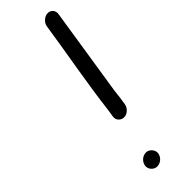

<svg xmlns="http://www.w3.org/2000/svg" viewBox="-227 -690 673 673"><g transform="rotate(-45 110.0 -353.0)"><path d="M196 -679C180 -679 164 -665 161 -649C143 -528 120 -411 105 -287L101 -261C98 -245 111 -231 127 -231C143 -231 158 -245 161 -261L165 -287L169 -321L220 -649C223 -665 212 -679 196 -679ZM59 -60C56 -43 71 -27 87 -27C104 -27 119 -40 122 -57C125 -73 110 -90 94 -90C77 -90 62 -77 59 -60Z"/></g></svg>

Font: Squarish
Style: It
Weight: 400
Foundry: Cannot Into Space Fonts
Version: Version 0.272